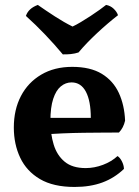

<svg xmlns="http://www.w3.org/2000/svg" viewBox="-20 -732 551 761"><path d="M275.5 9Q191.4 9 138.4 -22.2Q85.4 -53.4 60.1 -106.9Q34.8 -160.3 34.8 -226.4Q34.8 -297.2 62.9 -351.2Q91 -405.2 143.3 -436.1Q195.5 -467 266.3 -467Q338.1 -467 383.4 -439.5Q428.6 -412 451 -363.7Q473.3 -315.4 475.8 -253.7Q469.2 -224.9 451.4 -206.7Q426 -206.7 389.9 -206.4Q353.8 -206.2 312.4 -205.7Q271 -205.2 228.6 -203.4Q186.2 -201.6 147.8 -199.1V-264.7H339.9Q339.9 -331.8 320.4 -368.6Q300.8 -405.4 263.6 -405.4Q240.1 -405.4 221 -389.6Q201.9 -373.8 190.9 -340.2Q179.8 -306.6 179.8 -252.6Q179.8 -201.5 192.8 -158.9Q205.8 -116.4 236.3 -91.1Q266.7 -65.8 319.5 -65.8Q354.1 -65.8 388.2 -78.7Q422.3 -91.6 445.7 -113.4Q455.3 -107.8 463 -92.8Q470.8 -77.8 471.3 -62.5Q433.6 -26.4 385.7 -8.7Q337.8 9 275.5 9ZM228.9 -516.5Q197.3 -554.6 159.5 -594.2Q121.7 -633.9 82.7 -668.9Q87.8 -684.1 99.4 -694.7Q110.9 -705.4 129.9 -712.5Q161.2 -690.5 197.7 -666.9Q234.1 -643.3 267.6 -626.8Q281.7 -633.3 300.4 -644.5Q319.1 -655.6 338.5 -668.3Q357.9 -680.9 374.4 -692.9Q390.8 -704.9 400.5 -712.5Q417.8 -709.4 430.5 -697.4Q443.2 -685.4 447.7 -671.7Q407.6 -640.7 365.1 -601.1Q322.6 -561.5 291.2 -524.1Q277.5 -519.5 260.9 -517.7Q244.3 -516 228.9 -516.5Z"/></svg>

Font: Vollkorn
Style: Regular
Weight: 400
Designer: Friedrich Althausen
Foundry: Friedrich Althausen
Version: Version 5.001